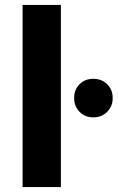

<svg xmlns="http://www.w3.org/2000/svg" viewBox="-20 -762 479 782"><path d="M72 -742H228V0H72ZM282 -363Q282 -397 304 -419Q326 -441 360 -441Q394 -441 416.5 -419Q439 -397 439 -363Q439 -329 416.5 -306.5Q394 -284 360 -284Q326 -284 304 -306.5Q282 -329 282 -363Z"/></svg>

Font: CMG Sans
Style: Bold
Weight: 700
Designer: Julieta Ulanovsky
Foundry: Julieta Ulanovsky
Version: Version 7.200